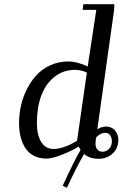

<svg xmlns="http://www.w3.org/2000/svg" viewBox="-20 -749 589 915"><path d="M70.8 -162.1Q70.8 -201.2 79.1 -241.2Q87.4 -281.2 106.2 -320.1Q125 -358.9 151.9 -388.9Q178.7 -418.9 218.8 -437.5Q258.8 -456.1 306.2 -456.1Q347.2 -456.1 397.9 -432.1L439 -702.1H374L377 -729H524.9L523.9 -702.1L443.8 -132.8Q464.4 -146 485.8 -146Q511.2 -146 527.6 -127.7Q543.9 -109.4 543.9 -82Q543.9 -42.5 516.6 -17.3Q489.3 7.8 450.2 7.8Q407.7 7.8 380.9 -15.1Q344.7 46.4 298.8 146L278.8 136.2Q337.4 8.8 363.8 -34.2Q357.4 -44.9 355 -50.8Q328.6 -33.2 279.1 -13.2Q229.5 6.8 201.2 6.8Q166.5 6.8 140.6 -7.1Q114.7 -21 99.9 -44.9Q85 -68.8 77.9 -98.4Q70.8 -127.9 70.8 -162.1ZM155.8 -163.1Q155.8 -105.5 176.5 -72.3Q197.3 -39.1 234.9 -39.1Q283.2 -39.1 347.2 -78.1L394 -402.8Q368.7 -416 337.9 -416Q280.3 -416 238.3 -381.8Q196.3 -347.7 176 -291.3Q155.8 -234.9 155.8 -163.1ZM435.1 -63Q435.1 -47.4 444.1 -36.6Q453.1 -25.9 467.8 -25.9Q487.3 -25.9 500.2 -40.3Q513.2 -54.7 513.2 -76.2Q513.2 -92.8 504.9 -104.5Q496.6 -116.2 481 -116.2Q460 -116.2 439 -95.2Q435.1 -79.6 435.1 -63Z"/></svg>

Font: Dehuti Alt
Style: Bold-Italic
Weight: 700
Version: Version 1.2